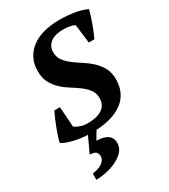

<svg xmlns="http://www.w3.org/2000/svg" viewBox="-236 -823 1074 1219"><g transform="rotate(-30 300.5 -213.5)"><path d="M140 -83Q150 -73 176 -63Q202 -53 231 -53Q262 -53 289 -58.5Q316 -64 335.5 -76Q355 -88 366 -107.5Q377 -127 377 -155Q377 -191 358 -216.5Q339 -242 311 -263Q283 -284 249.5 -304.5Q216 -325 188 -351Q160 -377 141 -412Q122 -447 122 -498Q122 -551 143 -591Q164 -631 201 -658Q238 -685 289 -698.5Q340 -712 401 -712Q462 -712 512.5 -703.5Q563 -695 601 -677Q596 -657 588 -631Q580 -605 570.5 -579.5Q561 -554 551.5 -531.5Q542 -509 535 -494H494L477 -631Q463 -639 439.5 -643Q416 -647 391 -647Q365 -647 342.5 -641.5Q320 -636 303.5 -624.5Q287 -613 277 -595Q267 -577 267 -552Q267 -517 286.5 -491Q306 -465 334.5 -443.5Q363 -422 397 -400.5Q431 -379 459.5 -352.5Q488 -326 507.5 -291Q527 -256 527 -207Q527 -107 457.5 -51.5Q388 4 259 11L224 70Q282 72 307 92Q332 112 332 147Q332 185 306.5 211Q281 237 245 253.5Q209 270 169 277.5Q129 285 100 285V239Q118 237 135.5 232Q153 227 167.5 218Q182 209 190.5 196.5Q199 184 199 167Q198 149 188 138Q178 127 143 125L196 11Q167 10 138.5 5.5Q110 1 85.5 -5.5Q61 -12 42.5 -19.5Q24 -27 15 -35Q21 -59 30 -85.5Q39 -112 49 -138.5Q59 -165 69.5 -188.5Q80 -212 89 -230H130Z"/></g></svg>

Font: PT Serif
Style: Bold Italic
Weight: 700
Italic angle: -12°
Designer: A.Korolkova, O.Umpeleva, V.Yefimov
Foundry: ParaType Ltd
Version: Version 1.000W OFL